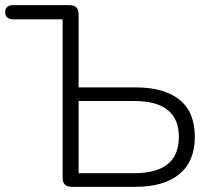

<svg xmlns="http://www.w3.org/2000/svg" viewBox="-23 -725 826 745"><path d="M220 -35V-650H27Q13 -650 5 -657.5Q-3 -665 -3 -678Q-3 -691 5 -698Q13 -705 27 -705H247Q282 -705 282 -670V-386H502Q614 -386 673.5 -338Q733 -290 733 -194Q733 -99 673 -49.5Q613 0 502 0H255Q220 0 220 -35ZM671 -194Q671 -333 498 -333H282V-53H498Q671 -53 671 -194Z"/></svg>

Font: SN Pro Light
Style: Regular
Weight: 300
Designer: Tobias Whetton
Foundry: Supernotes
Version: Version 1.002